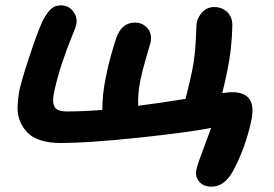

<svg xmlns="http://www.w3.org/2000/svg" viewBox="-20 -536 1016 713"><path d="M765.1 157.2Q734.9 157.2 719.5 137.9Q704.1 118.7 709 95.2Q711.9 81.1 719.7 59.1Q727.5 37.1 741.2 1Q754.9 -35.2 764.2 -61Q676.8 -43.9 491.5 -24.4Q306.2 -4.9 205.1 -4.9Q162.6 -4.9 131.1 -15.1Q99.6 -25.4 82 -43.5Q64.5 -61.5 54.4 -85.7Q44.4 -109.9 45.2 -137.5Q45.9 -165 50.8 -194.8Q59.1 -235.4 87.2 -320.3Q115.2 -405.3 136.2 -454.1Q151.9 -485.4 167.2 -500.7Q182.6 -516.1 206.1 -516.1Q234.9 -516.1 251.7 -493.9Q268.6 -471.7 263.2 -444.8Q261.2 -434.6 245.8 -397.7Q230.5 -360.8 210.9 -303Q191.4 -245.1 179.2 -185.1Q173.8 -152.8 183.8 -137.5Q193.8 -122.1 228 -122.1Q289.6 -122.1 359.9 -127.9Q359.9 -186.5 373 -249Q384.8 -311.5 410.2 -390.1Q429.7 -452.1 481 -452.1Q509.3 -452.1 527.3 -431.6Q545.4 -411.1 539.1 -377.9Q538.1 -374 523.2 -323.5Q508.3 -272.9 501 -236.8Q491.2 -186 493.2 -143.1Q573.7 -153.3 668.9 -168.9Q689 -248 693.8 -274.9Q704.1 -325.7 707 -387Q710 -448.2 710 -449.2Q715.3 -475.1 732.7 -492.4Q750 -509.8 774.9 -509.8Q804.2 -509.8 823.5 -491.7Q842.8 -473.6 842.8 -441.9Q841.3 -353.5 823.2 -269Q816.9 -236.3 805.2 -189.9Q828.1 -193.8 840.8 -193.8Q934.1 -193.8 914.1 -92.8Q892.6 12.2 844.2 101.1Q813 157.2 765.1 157.2Z"/></svg>

Font: Shantell Sans Irregular
Style: Italic
Weight: 600
Italic angle: -11.31°
Designer: Stephen Nixon, Anya Danilova, Shantell Martin
Foundry: Arrow Type
Version: Version 1.006;[9816181b4]